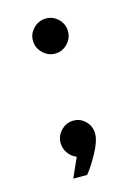

<svg xmlns="http://www.w3.org/2000/svg" viewBox="-94 -559 493 686"><g transform="rotate(-15 152.5 -216.0)"><path d="M144 -375Q118.2 -375 98.6 -394.5Q79.1 -414.1 79.1 -439.9Q79.1 -466.8 98.6 -485.8Q118.2 -504.9 144 -504.9Q170.9 -504.9 189.9 -485.8Q209 -466.8 209 -439.9Q209 -414.1 189.9 -394.5Q170.9 -375 144 -375ZM123 1Q104 -6.8 92 -23.9Q80.1 -41 80.1 -62Q80.1 -87.9 99.1 -107.4Q118.2 -127 145 -127Q170.9 -127 189.5 -107.9Q208 -88.9 208 -62Q208 -35.2 185.5 6.3Q163.1 47.9 142.1 73.2H90.8Z"/></g></svg>

Font: Oakes Grotesk
Style: Medium
Weight: 500
Designer: Samuel Oakes
Foundry: Samuel Oakes
Version: Version 1.0 | wf-rip DC20170320